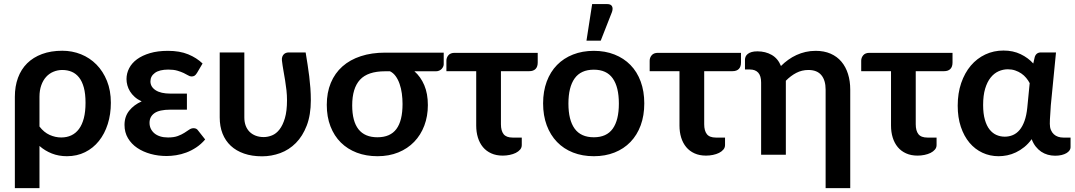

<svg xmlns="http://www.w3.org/2000/svg" viewBox="-20 -776 5392 963"><path d="M178 -141.5Q200.5 -112 229.2 -99.2Q258 -86.5 287 -86.5Q315 -86.5 337.5 -97Q360 -107.5 376 -129Q392 -150.5 400.5 -183.2Q409 -216 409 -260.5Q409 -305.5 400.5 -336.8Q392 -368 376.5 -387.5Q361 -407 339.8 -416Q318.5 -425 292.5 -425Q269 -425 248 -416.2Q227 -407.5 211.5 -390.5Q196 -373.5 187 -348.2Q178 -323 178 -290.5ZM54.5 -290.5Q54.5 -343 70.2 -385.8Q86 -428.5 116.2 -458.5Q146.5 -488.5 191 -505Q235.5 -521.5 292.5 -521.5Q342 -521.5 386.2 -503.8Q430.5 -486 463.8 -452.2Q497 -418.5 516.5 -370.2Q536 -322 536 -260.5Q536 -203 520.5 -154Q505 -105 476.2 -69Q447.5 -33 406.8 -12.8Q366 7.5 315.5 7.5Q274.5 7.5 239.8 -6.2Q205 -20 178 -44V167.5H54.5Z M1009 -76.5Q988.5 -52.5 964.2 -36.5Q940 -20.5 914.5 -11Q889 -1.5 863.5 2.5Q838 6.5 815.5 6.5Q773.5 6.5 735.5 -4Q697.5 -14.5 668.2 -34.2Q639 -54 621.8 -83Q604.5 -112 604.5 -149.5Q604.5 -191.5 628.2 -221Q652 -250.5 690.5 -267.5Q670 -277 655.5 -290Q641 -303 632 -317.8Q623 -332.5 618.8 -348.2Q614.5 -364 614.5 -379.5Q614.5 -408 627.8 -433.8Q641 -459.5 667.2 -478.8Q693.5 -498 732.2 -509.5Q771 -521 822.5 -521Q881.5 -521 924 -503.5Q966.5 -486 996 -457.5L968 -410Q961 -399 955 -395.8Q949 -392.5 940.5 -392.5Q932.5 -392.5 923.5 -398Q914.5 -403.5 901.2 -409.8Q888 -416 869.5 -421.5Q851 -427 824.5 -427Q780 -427 757.2 -410.5Q734.5 -394 734.5 -368Q734.5 -340.5 760.5 -323.5Q786.5 -306.5 835 -306.5H917.5V-226H835Q779.5 -226 754.8 -208.5Q730 -191 730 -160Q730 -144 736.2 -130.8Q742.5 -117.5 754.2 -107.5Q766 -97.5 783.2 -92Q800.5 -86.5 822.5 -86.5Q852.5 -86.5 871.8 -93.8Q891 -101 904.8 -109.8Q918.5 -118.5 929 -125.8Q939.5 -133 951 -133Q966 -133 973.5 -121.5Z M1513 -513Q1518 -481.5 1522.8 -451.8Q1527.5 -422 1531 -393Q1534.5 -364 1536.8 -334.2Q1539 -304.5 1539 -273Q1539 -199.5 1518.5 -146.2Q1498 -93 1464 -58.8Q1430 -24.5 1385.8 -8.2Q1341.5 8 1294.5 8Q1243.5 8 1204 -5.8Q1164.5 -19.5 1137.5 -44.8Q1110.5 -70 1096.2 -106Q1082 -142 1082 -187V-513H1205.5V-187Q1205.5 -163.5 1212.5 -145.2Q1219.5 -127 1232.2 -114.5Q1245 -102 1263 -95.2Q1281 -88.5 1302.5 -88.5Q1323.5 -88.5 1344.5 -97Q1365.5 -105.5 1382 -126.8Q1398.5 -148 1409 -183.5Q1419.5 -219 1419.5 -273Q1419.5 -298.5 1416.8 -323.2Q1414 -348 1410 -372.8Q1406 -397.5 1401.5 -422.5Q1397 -447.5 1394 -473Q1393 -484 1396 -491.8Q1399 -499.5 1404 -504.2Q1409 -509 1415.5 -511Q1422 -513 1428 -513Z M1911.5 -418.5Q1824.5 -418.5 1785.5 -376Q1746.5 -333.5 1746.5 -247.5Q1746.5 -87.5 1873 -87.5Q1937.5 -87.5 1968.2 -129Q1999 -170.5 1999 -254.5Q1999 -281 1995.5 -307Q1992 -333 1984.2 -355.2Q1976.5 -377.5 1964.5 -394Q1952.5 -410.5 1936 -418.5ZM2205.5 -512V-453.5Q2205.5 -448 2202.8 -441.8Q2200 -435.5 2195 -430.2Q2190 -425 2182.8 -421.8Q2175.5 -418.5 2166.5 -418.5H2058.5Q2090 -391 2108 -348.8Q2126 -306.5 2126 -249Q2126 -193 2108.2 -146Q2090.5 -99 2057.5 -64.8Q2024.5 -30.5 1977.8 -11.5Q1931 7.5 1873.5 7.5Q1816.5 7.5 1769.8 -10.2Q1723 -28 1689.5 -61.2Q1656 -94.5 1637.5 -142.2Q1619 -190 1619 -250Q1619 -311.5 1639.2 -360.2Q1659.5 -409 1697.5 -442.8Q1735.5 -476.5 1789.8 -494.2Q1844 -512 1912.5 -512Z M2677 -462.5Q2677 -441 2666 -430Q2655 -419 2634.5 -419H2492.5V-153Q2492.5 -120 2506 -103Q2519.5 -86 2551 -86H2597V-48.5Q2597 -35.5 2588.8 -25.8Q2580.5 -16 2567 -9.2Q2553.5 -2.5 2536.2 1Q2519 4.5 2501.5 4.5Q2469 4.5 2444 -6.8Q2419 -18 2402.2 -38.2Q2385.5 -58.5 2377 -86Q2368.5 -113.5 2368.5 -146V-419H2219V-471.5Q2219 -487 2229.2 -499Q2239.5 -511 2260.5 -511H2677Z M2958.5 -521Q3015.5 -521 3062.2 -502.5Q3109 -484 3142.2 -450Q3175.5 -416 3193.5 -367Q3211.5 -318 3211.5 -257.5Q3211.5 -196.5 3193.5 -147.5Q3175.5 -98.5 3142.2 -64Q3109 -29.5 3062.2 -11Q3015.5 7.5 2958.5 7.5Q2901 7.5 2854 -11Q2807 -29.5 2773.8 -64Q2740.5 -98.5 2722.2 -147.5Q2704 -196.5 2704 -257.5Q2704 -318 2722.2 -367Q2740.5 -416 2773.8 -450Q2807 -484 2854 -502.5Q2901 -521 2958.5 -521ZM2958.5 -87.5Q3022.5 -87.5 3053.2 -130.5Q3084 -173.5 3084 -256.5Q3084 -339.5 3053.2 -383Q3022.5 -426.5 2958.5 -426.5Q2893.5 -426.5 2862.2 -382.8Q2831 -339 2831 -256.5Q2831 -174 2862.2 -130.8Q2893.5 -87.5 2958.5 -87.5ZM2921.5 -572 2950 -755.5H3026Q3043.5 -755.5 3049.5 -744.8Q3055.5 -734 3049.5 -716L2993 -572Z M3696.5 -462.5Q3696.5 -441 3685.5 -430Q3674.5 -419 3654 -419H3512V-153Q3512 -120 3525.5 -103Q3539 -86 3570.5 -86H3616.5V-48.5Q3616.5 -35.5 3608.2 -25.8Q3600 -16 3586.5 -9.2Q3573 -2.5 3555.8 1Q3538.5 4.5 3521 4.5Q3488.5 4.5 3463.5 -6.8Q3438.5 -18 3421.8 -38.2Q3405 -58.5 3396.5 -86Q3388 -113.5 3388 -146V-419H3238.5V-471.5Q3238.5 -487 3248.8 -499Q3259 -511 3280 -511H3696.5Z M3716.5 -476.5Q3716.5 -484.5 3719.8 -492Q3723 -499.5 3730.5 -505.5Q3738 -511.5 3749.8 -515Q3761.5 -518.5 3779 -518.5Q3819.5 -518.5 3850.8 -500.5Q3882 -482.5 3897 -445Q3914 -462 3933.5 -476Q3953 -490 3974.8 -500Q3996.5 -510 4020.5 -515.5Q4044.5 -521 4071.5 -521Q4113.5 -521 4146 -506.8Q4178.5 -492.5 4200.2 -466.8Q4222 -441 4233.2 -405.2Q4244.5 -369.5 4244.5 -326.5V167.5H4121V-326.5Q4121 -373.5 4099.5 -399.2Q4078 -425 4034.5 -425Q4002 -425 3974 -410.5Q3946 -396 3921.5 -371V0H3797.5V-362Q3797.5 -395.5 3783 -411.5Q3768.5 -427.5 3741 -427.5H3716.5Z M4757.5 -462.5Q4757.5 -441 4746.5 -430Q4735.5 -419 4715 -419H4573V-153Q4573 -120 4586.5 -103Q4600 -86 4631.5 -86H4677.5V-48.5Q4677.5 -35.5 4669.2 -25.8Q4661 -16 4647.5 -9.2Q4634 -2.5 4616.8 1Q4599.5 4.5 4582 4.5Q4549.5 4.5 4524.5 -6.8Q4499.5 -18 4482.8 -38.2Q4466 -58.5 4457.5 -86Q4449 -113.5 4449 -146V-419H4299.5V-471.5Q4299.5 -487 4309.8 -499Q4320 -511 4341 -511H4757.5Z M5144.5 -359Q5137.5 -372.5 5127 -385.2Q5116.5 -398 5102.5 -407.5Q5088.5 -417 5071.5 -422.8Q5054.5 -428.5 5035 -428.5Q5011 -428.5 4988.5 -418.5Q4966 -408.5 4948.8 -387Q4931.5 -365.5 4921.2 -331.5Q4911 -297.5 4911 -249.5Q4911 -206 4919.8 -175.5Q4928.5 -145 4943.5 -126.2Q4958.5 -107.5 4978 -99Q4997.5 -90.5 5019.5 -90.5Q5041 -90.5 5060 -98.5Q5079 -106.5 5093.8 -124Q5108.5 -141.5 5118.5 -169.2Q5128.5 -197 5132.5 -236ZM5349.5 -86V-37Q5349.5 -29 5344.2 -21.5Q5339 -14 5329 -8Q5319 -2 5304.5 1.5Q5290 5 5272 5Q5253 5 5235.2 0Q5217.5 -5 5202.2 -15.2Q5187 -25.5 5174.8 -41Q5162.5 -56.5 5154.5 -78Q5137.5 -54.5 5117.2 -38.2Q5097 -22 5075.5 -11.8Q5054 -1.5 5031.8 3Q5009.5 7.5 4988.5 7.5Q4945 7.5 4907.5 -10Q4870 -27.5 4842.5 -60.2Q4815 -93 4799.2 -140Q4783.5 -187 4783.5 -246Q4783.5 -308.5 4801 -359.5Q4818.5 -410.5 4849.2 -446.8Q4880 -483 4922 -502.8Q4964 -522.5 5013 -522.5Q5061.5 -522.5 5099.2 -504.2Q5137 -486 5162.5 -457.5L5170 -490.5Q5177.5 -513 5201 -513H5276.5L5250.5 -248Q5249.5 -224 5247.5 -200.2Q5245.5 -176.5 5245.5 -155Q5245.5 -137 5251 -124Q5256.5 -111 5265.8 -102.5Q5275 -94 5287.2 -90Q5299.5 -86 5313 -86Z"/></svg>

Font: Lato 2
Style: Bold
Weight: 700
Designer: Lukasz Dziedzic with Adam Twardoch and Botio Nikoltchev
Foundry: tyPoland Lukasz Dziedzic
Version: Version 2.015; 2015-08-06; http://www.latofonts.com/